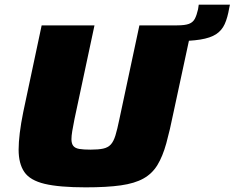

<svg xmlns="http://www.w3.org/2000/svg" viewBox="-20 -797 1008 825"><path d="M700 -620 714 -688H741Q775 -688 792 -694.5Q809 -701 817 -716Q825 -731 831 -757L834 -777H968L965 -763Q958 -721 945.5 -693.5Q933 -666 908.5 -650Q884 -634 840.5 -627Q797 -620 727 -620ZM348 8Q235 8 172 -7Q109 -22 84.5 -58Q60 -94 60 -154Q60 -185 65 -226Q70 -267 80 -316L159 -688H386L300 -285Q294 -255 290.5 -234Q287 -213 287 -199Q287 -180 295 -170Q303 -160 321 -157Q339 -154 369 -154Q403 -154 423.5 -158.5Q444 -163 456 -176Q468 -189 476 -215Q484 -241 493 -285L579 -688H806L726 -316Q710 -237 694.5 -181Q679 -125 656.5 -88Q634 -51 596.5 -30Q559 -9 499 -0.5Q439 8 348 8Z"/></svg>

Font: Saira Expanded ExtraBold
Style: Italic
Weight: 800
Width: 7
Italic angle: -12°
Designer: Hector Gatti with collaboration of the Omnibus-Type team
Foundry: Omnibus-Type
Version: Version 1.101